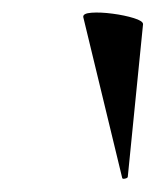

<svg xmlns="http://www.w3.org/2000/svg" viewBox="-20 -754 245 302"><path d="M172 -475 111 -727Q110 -733 124 -734Q138 -735 157 -732.5Q176 -730 190.5 -725.5Q205 -721 205 -716L181 -476Q181 -474 176.5 -473Q172 -472 172 -475Z"/></svg>

Font: Cormorant Light
Style: Italic
Weight: 300
Italic angle: -10°
Designer: Christian Thalmann (Catharsis Fonts)
Foundry: Catharsis Fonts
Version: Version 4.000